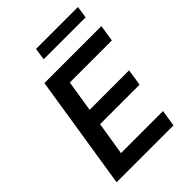

<svg xmlns="http://www.w3.org/2000/svg" viewBox="-249 -998 1117 1117"><g transform="rotate(-45 309.5 -440.0)"><path d="M39 0 150 -705H619L603 -603H257L226 -409H551L535 -307H210L177 -102H523L507 0ZM245 -806 256 -880H601L590 -806Z"/></g></svg>

Font: Nunito Sans 12pt ExtraLight 12pt
Style: Bold Italic
Weight: 700
Italic angle: -9°
Version: Version 3.101;gftools[0.9.27]